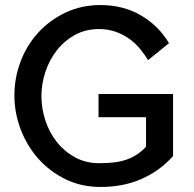

<svg xmlns="http://www.w3.org/2000/svg" viewBox="-20 -735 767 760"><path d="M378 5Q302 5 239.5 -25.5Q177 -56 132 -106.5Q87 -157 62 -222.5Q37 -288 37 -357Q37 -427 61.5 -491.5Q86 -556 131 -605.5Q176 -655 239 -685Q302 -715 378 -715Q468 -715 538 -674Q608 -633 649 -564L566 -497Q554 -517 536.5 -539Q519 -561 495 -579Q471 -597 440 -608.5Q409 -620 372 -620Q319 -620 277 -597Q235 -574 205.5 -536.5Q176 -499 160 -451.5Q144 -404 144 -354Q144 -306 159.5 -258.5Q175 -211 204.5 -173.5Q234 -136 276.5 -112.5Q319 -89 373 -89Q407 -89 434 -92.5Q461 -96 483 -104Q505 -112 523.5 -124.5Q542 -137 558 -154V-271H370V-363H665V-117Q636 -85 603 -62Q570 -39 534 -24Q498 -9 459 -2Q420 5 378 5Z"/></svg>

Font: Rising Sun Medium
Style: Regular
Weight: 500
Designer: Matt McInerney, Pablo Impallari, Rodrigo Fuenzalida (Raleway font), Stephen Hutchings (Greek), Cristiano Sobral (main ch
Foundry: The Rising Sun Project Authors
Version: Version 4.327; ttfautohint (v1.8.4.7-5d5b-dirty)